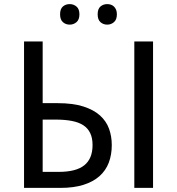

<svg xmlns="http://www.w3.org/2000/svg" viewBox="-20 -916 863 936"><path d="M524.9 -209Q524.9 -161.6 510.3 -123Q495.6 -84.5 464.8 -57.1Q434.1 -29.8 386.7 -14.9Q339.4 0 273.9 0H97.2V-713.9H188V-413.1H261.2Q335.4 -413.1 386 -397Q436.5 -380.9 467.3 -353.3Q498 -325.7 511.5 -288.6Q524.9 -251.5 524.9 -209ZM188 -78.1H266.1Q351.1 -78.1 391.1 -110.4Q431.2 -142.6 431.2 -209Q431.2 -243.2 419.9 -266.8Q408.7 -290.5 386.5 -305.2Q364.3 -319.8 330.3 -326.4Q296.4 -333 251 -333H188ZM634.8 0V-713.9H726.1V0ZM272.9 -846.2Q272.9 -872.6 286.6 -884.3Q300.3 -896 319.8 -896Q338.9 -896 353 -884Q367.2 -872.1 367.2 -846.2Q367.2 -820.3 353 -808.1Q338.9 -795.9 319.8 -795.9Q300.3 -795.9 286.6 -808.1Q272.9 -820.3 272.9 -846.2ZM456.1 -846.2Q456.1 -872.6 469.7 -884.3Q483.4 -896 502.9 -896Q512.2 -896 520.8 -893.1Q529.3 -890.1 535.6 -884Q542 -877.9 545.9 -868.7Q549.8 -859.4 549.8 -846.2Q549.8 -820.3 535.6 -808.1Q521.5 -795.9 502.9 -795.9Q483.4 -795.9 469.7 -808.1Q456.1 -820.3 456.1 -846.2Z"/></svg>

Font: Droid Sans
Style: Regular
Weight: 400
Foundry: Ascender Corporation
Version: Version 1.00 build 114